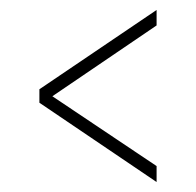

<svg xmlns="http://www.w3.org/2000/svg" viewBox="-20 -519 394 385"><path d="M294 -154 59 -313V-340L294 -499V-468L85 -326L294 -186Z"/></svg>

Font: Alumni Sans Thin
Style: Regular
Weight: 100
Designer: Robert E. Leuschke
Foundry: Robert E. Leuschke
Version: Version 1.018